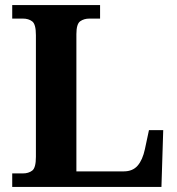

<svg xmlns="http://www.w3.org/2000/svg" viewBox="-20 -734 694 754"><path d="M28 0V-53H70Q92 -53 106.5 -64Q121 -75 121 -118V-596Q121 -639 106.5 -650Q92 -661 70 -661H28V-714H373V-661H331Q310 -661 295 -650.5Q280 -640 280 -600V-61H466Q501 -61 520.5 -83.5Q540 -106 549 -148L565 -223H621L614 0Z"/></svg>

Font: Noto Serif Bengali
Style: Bold
Weight: 700
Designer: Juan Bruce, Universal Thirst, Indian Type Foundry and the Monotype Design Team.
Foundry: Monotype Imaging Inc.
Version: Version 2.003; ttfautohint (v1.8.4.7-5d5b)